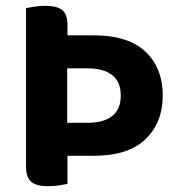

<svg xmlns="http://www.w3.org/2000/svg" viewBox="-20 -636 616 663"><path d="M212 -212V-400H284Q337 -400 367 -377Q397 -354 397 -306Q397 -258 367 -235Q337 -212 284 -212ZM70 -514V-98H303Q423 -98 482.5 -155.5Q542 -213 542 -306Q542 -401 482.5 -457.5Q423 -514 303 -514ZM213 -166H70V-60Q70 -24 87.5 -8.5Q105 7 147 7Q167 7 185.5 4Q204 1 213 -1ZM70 -424H213V-549Q213 -587 194.5 -601.5Q176 -616 136 -616Q118 -616 98.5 -613Q79 -610 70 -608Z"/></svg>

Font: BalooTamma2Bold
Style: Bold
Weight: 700
Designer: Divya Kowshik, Shuchita Grover and Ek Type
Foundry: Ek Type
Version: Version 1.700